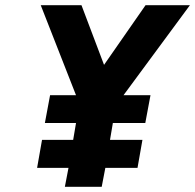

<svg xmlns="http://www.w3.org/2000/svg" viewBox="-20 -720 752 740"><path d="M560 -353 540 -246H415L404 -181H529L510 -73H386L372 0H230L244 -73H123L142 -181H262L273 -246H153L173 -353H273L137 -700H294L381 -470L541 -700H712L456 -353Z"/></svg>

Font: Overpass Heavy
Style: Italic
Weight: 900
Italic angle: -10°
Designer: Delve Withrington, Dave Bailey
Foundry: Delve Fonts
Version: Version 3.000;DELV;Overpass